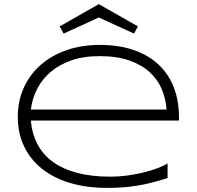

<svg xmlns="http://www.w3.org/2000/svg" viewBox="-20 -895 950 927"><path d="M789.1 -35.2Q748 -22.5 712.9 -13.4Q677.7 -4.4 643.6 1.2Q609.4 6.8 574 9.5Q538.6 12.2 496.1 12.2Q397.5 12.2 317.9 -11.7Q238.3 -35.6 182.4 -80.3Q126.5 -125 96.2 -188.5Q65.9 -252 65.9 -331.1Q65.9 -407.7 95 -471.7Q124 -535.6 176.3 -581.5Q228.5 -627.4 301.3 -652.8Q374 -678.2 461.9 -678.2Q553.2 -678.2 624.5 -653.8Q695.8 -629.4 744.6 -584Q793.5 -538.6 818.8 -473.9Q844.2 -409.2 844.2 -328.1V-313H128.9Q134.3 -250.5 160.2 -200.2Q186 -149.9 233.6 -114.7Q281.2 -79.6 350.8 -60.8Q420.4 -42 513.2 -42Q552.7 -42 593.3 -47.4Q633.8 -52.7 670.9 -61.8Q708 -70.8 738.8 -82.3Q769.5 -93.8 789.1 -106ZM784.2 -366.2Q780.8 -417.5 761.2 -464.1Q741.7 -510.7 702.9 -546.4Q664.1 -582 604.2 -603Q544.4 -624 460.9 -624Q382.3 -624 323.2 -603Q264.2 -582 223.1 -546.6Q182.1 -511.2 158.7 -464.6Q135.3 -418 128.9 -366.2ZM627 -732.9 457 -810.5 287.1 -732.9 268.1 -767.6 457 -875 646 -767.6Z"/></svg>

Font: Syncopate
Style: Regular
Weight: 300
Width: 7
Designer: Astigmatic (AOETI)
Foundry: Astigmatic (AOETI)
Version: Version 001.000